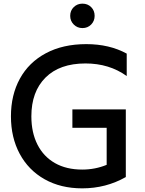

<svg xmlns="http://www.w3.org/2000/svg" viewBox="-20 -1020 795 1053"><path d="M40 -382Q40 -499 89 -588.5Q138 -678 231.5 -728Q325 -778 453 -778Q580 -778 675 -726V-603Q579 -672 449 -672Q307 -672 229.5 -594.5Q152 -517 152 -382Q152 -293 185.5 -227Q219 -161 281.5 -125.5Q344 -90 431 -90Q502 -90 565 -116V-319H377V-420H670V-49Q561 13 431 13Q313 13 224.5 -37Q136 -87 88 -176.5Q40 -266 40 -382ZM365 -933Q365 -962 384.5 -981Q404 -1000 432 -1000Q461 -1000 480 -981Q499 -962 499 -933Q499 -905 480 -885.5Q461 -866 432 -866Q404 -866 384.5 -885.5Q365 -905 365 -933Z"/></svg>

Font: Application Medium
Style: Regular
Weight: 500
Designer: Wei Huang
Foundry: Wei Huang
Version: Version 0.012